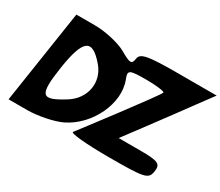

<svg xmlns="http://www.w3.org/2000/svg" viewBox="-140 -1212 1710 1491"><g transform="rotate(30 715.0 -466.5)"><path d="M45 -50H213C305 -50 440 -77 508 -110C705 -204 827 -459 757 -638C729 -710 741 -717 895 -717C987 -717 1062 -707 1060 -696C1056 -671 616 -95 605 -81C592 -64 742 -50 938 -50C1267 -50 1295 -56 1307 -133C1318 -204 1290 -217 1128 -217H936L1084 -415C1165 -523 1276 -674 1330 -748L1430 -883H1092C817 -883 753 -872 745 -819C736 -762 721 -762 622 -819C560 -854 432 -883 340 -883H172ZM509 -633C604 -521 575 -362 446 -281C261 -165 233 -196 274 -467C316 -742 379 -786 509 -633Z"/></g></svg>

Font: Hussar Skorodowane
Style: Ky
Weight: 700
Foundry: Cannot Into Space Fonts
Version: Version 0.892